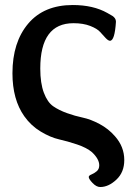

<svg xmlns="http://www.w3.org/2000/svg" viewBox="-20 -543 523 768"><path d="M29.8 -250Q29.8 -374 92.8 -448.5Q155.8 -522.9 271 -522.9Q353 -522.9 409.2 -491.2Q425.3 -482.4 430.7 -478.8Q436 -475.1 439.9 -469.5Q443.8 -463.9 443.8 -456.1Q439 -379.9 419.9 -379.9Q413.1 -379.9 402.6 -390.9Q392.1 -401.9 380.6 -415Q369.1 -428.2 341.1 -439.2Q313 -450.2 273.9 -450.2Q141.1 -450.2 141.1 -269Q141.1 -210 155.5 -171.9Q169.9 -133.8 192.9 -117.9Q215.8 -102.1 247.8 -90.6Q279.8 -79.1 311.3 -72.5Q342.8 -65.9 378.4 -46.9Q414.1 -27.8 439.9 2Q477.1 43.9 477.1 97.2Q477.1 146 445.6 175.5Q414.1 205.1 380.9 205.1Q365.7 205.1 350.3 189Q335 172.9 335 165Q335 159.2 345.5 155Q356 150.9 366.5 142.3Q377 133.8 377 118.2Q377 93.3 348.1 65.9Q327.1 47.9 288.6 34.9Q250 22 216.1 14.4Q182.1 6.8 143.1 -16.6Q104 -40 77.1 -78.1Q29.8 -145 29.8 -250Z"/></svg>

Font: CMU Sans Serif
Style: Bold
Weight: 700
Version: Version 0.7.0